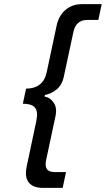

<svg xmlns="http://www.w3.org/2000/svg" viewBox="-20 -683 507 920"><path d="M153.8 -102.1Q158.7 -126 157 -142.3Q155.3 -158.7 146.7 -168.2Q138.2 -177.7 123.5 -181.9Q108.9 -186 89.4 -186L105 -258.3Q144.5 -258.3 169.9 -277.6Q195.3 -296.9 204.1 -338.4L251 -558.6Q255.4 -581.1 265.6 -600.3Q275.9 -619.6 291.3 -633.5Q306.6 -647.5 327.1 -655.3Q347.7 -663.1 372.6 -663.1H467.3L451.2 -587.4H397.9Q343.8 -587.4 331.5 -528.8L286.1 -316.9Q277.3 -274.9 250.5 -253.9Q224.6 -232.9 195.3 -228L193.4 -220.2Q220.2 -216.3 236.8 -191.4Q254.4 -167 246.1 -127.4L201.2 83Q194.8 112.8 204.8 127.2Q214.8 141.6 244.1 141.6H296.4L280.3 217.3H185.5Q138.2 217.3 117.7 191.2Q97.2 165 107.9 114.7Z"/></svg>

Font: PT Astra Sans
Style: Italic
Weight: 400
Italic angle: -16°
Designer: A.Korolkova, I. Chaeva
Foundry: ParaType Ltd
Version: Version 1.001; ttfautohint (v1.6)